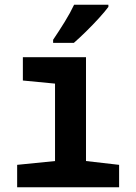

<svg xmlns="http://www.w3.org/2000/svg" viewBox="-20 -786 570 806"><path d="M52 0V-94L211 -110V-435L76 -448V-546H341V-110L480 -94V0ZM203 -619Q228 -656 251.5 -694Q275 -732 291 -766H435V-757Q421 -738 395.5 -710Q370 -682 341.5 -654Q313 -626 290 -606H203Z"/></svg>

Font: Noto Sans Mono Condensed
Style: Bold
Weight: 700
Width: 3
Designer: Monotype Design Team
Foundry: Monotype Imaging Inc.
Version: Version 2.014